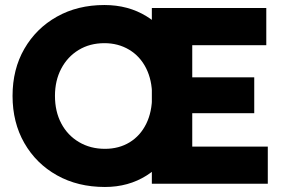

<svg xmlns="http://www.w3.org/2000/svg" viewBox="-20 -732 1145 765"><path d="M398 13Q290 13 207 -33.5Q124 -80 77 -162Q30 -244 30 -350Q30 -456 77 -537.5Q124 -619 206.5 -665.5Q289 -712 396 -712Q491 -712 564 -667Q637 -622 678.5 -541.5Q720 -461 720 -353Q720 -244 678.5 -161.5Q637 -79 564.5 -33Q492 13 398 13ZM398 -139Q454 -139 496.5 -165Q539 -191 562.5 -238.5Q586 -286 586 -350Q586 -413 562 -460.5Q538 -508 494.5 -534Q451 -560 396 -560Q338 -560 293.5 -533Q249 -506 224 -458.5Q199 -411 199 -350Q199 -288 224 -240.5Q249 -193 294.5 -166Q340 -139 398 -139ZM585 0V-700H1041V-552H746V-424H993V-281H746V-148H1047V0Z"/></svg>

Font: Figtree ExtraBold
Style: Regular
Weight: 800
Designer: Erik Kennedy
Foundry: Erik Kennedy
Version: Version 2.002